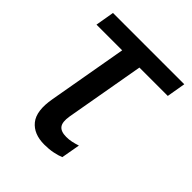

<svg xmlns="http://www.w3.org/2000/svg" viewBox="-156 -608 716 716"><g transform="rotate(45 202.0 -250.0)"><path d="M15.1 -439.5H391.1L403.8 -513.7H27.8ZM193.8 14.6Q218.3 14.6 239.5 10.3Q260.7 5.9 274.4 0L287.6 -74.2Q272.9 -69.3 259.3 -66.4Q245.6 -63.5 231.9 -63.5Q202.6 -63.5 191.7 -78.1Q180.7 -92.8 186.5 -127L247.6 -474.1H156.7L95.7 -127Q82.5 -53.7 110.1 -19.5Q137.7 14.6 193.8 14.6Z"/></g></svg>

Font: Roboto Flex
Style: wght 400 wdth 100 opsz 14.0 GRAD 0.00 slnt -10.00 XTRA 468 XOPQ 96 YOPQ 79 YTLC 514 YTUC 712 YTAS 750 YTDE -203.00 YTFI 738
Weight: 400
Italic angle: -10°
Designer: Berlow after Robertson
Foundry: Google
Version: Version 3.100